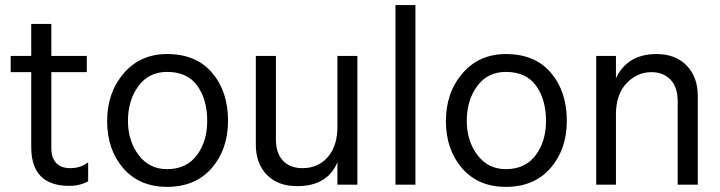

<svg xmlns="http://www.w3.org/2000/svg" viewBox="-20 -727 2834 756"><path d="M182.1 -442.9H321.8V-506.8H182.1V-632.8H103V-506.8H22V-442.9H103V-147.9Q103 4.9 252.9 4.9Q293.9 4.9 327.1 -13.2V-87.9Q296.9 -64.9 257.8 -64.9Q182.1 -64.9 182.1 -146Z M637.7 8.8Q749.5 8.8 813.7 -65.2Q877.9 -139.2 877.9 -252Q877.9 -366.2 815.4 -440.2Q752.9 -514.2 637.7 -514.2Q532.7 -514.2 467.3 -438.5Q401.9 -362.8 401.9 -250Q401.9 -138.2 465.3 -64.7Q528.8 8.8 637.7 8.8ZM637.7 -443.8Q717.8 -443.8 756.8 -389.4Q795.9 -335 795.9 -251Q795.9 -169.9 754.9 -115.5Q713.9 -61 637.7 -61Q567.9 -61 525.9 -116.5Q483.9 -171.9 483.9 -251Q483.9 -332 524.9 -387.9Q565.9 -443.8 637.7 -443.8Z M1308.6 -506.8V-228Q1308.6 -152.8 1271 -108.9Q1233.4 -64.9 1170.4 -64.9Q1122.6 -64.9 1094.5 -94Q1066.4 -123 1066.4 -178.2V-506.8H987.3V-158.2Q987.3 -83 1030.8 -38.6Q1074.2 5.9 1149.4 5.9Q1268.6 6.3 1308.6 -87.9V0H1387.2V-506.8Z M1537.1 0H1615.7V-707H1537.1Z M1971.7 8.8Q2083.5 8.8 2147.7 -65.2Q2211.9 -139.2 2211.9 -252Q2211.9 -366.2 2149.4 -440.2Q2086.9 -514.2 1971.7 -514.2Q1866.7 -514.2 1801.3 -438.5Q1735.8 -362.8 1735.8 -250Q1735.8 -138.2 1799.3 -64.7Q1862.8 8.8 1971.7 8.8ZM1971.7 -443.8Q2051.8 -443.8 2090.8 -389.4Q2129.9 -335 2129.9 -251Q2129.9 -169.9 2088.9 -115.5Q2047.9 -61 1971.7 -61Q1901.9 -61 1859.9 -116.5Q1817.9 -171.9 1817.9 -251Q1817.9 -332 1858.9 -387.9Q1899.9 -443.8 1971.7 -443.8Z M2405.3 -506.8H2327.6V0H2405.3V-276.9Q2405.3 -355 2446.8 -398.9Q2488.3 -442.9 2545.4 -442.9Q2591.3 -442.9 2619.9 -413.6Q2648.4 -384.3 2648.4 -328.1V0H2727.5V-349.1Q2727.5 -423.8 2683.6 -469Q2639.6 -514.2 2565.4 -514.2Q2450.2 -514.2 2405.3 -418.9Z"/></svg>

Font: FAU Chimera
Style: Regular
Weight: 400
Version: Version 1.002;hotconv 1.0.117;makeotfexe 2.5.65602